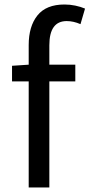

<svg xmlns="http://www.w3.org/2000/svg" viewBox="-20 -829 396 849"><path d="M356 -791 335.9 -722.2Q304.7 -735.8 274.9 -735.8Q198.2 -735.8 198.2 -628.9V-543H313V-469.2H198.2V0H106.9V-469.2H33.2V-538.1L106.9 -543V-629.9Q106.9 -712.4 145.5 -760.7Q184.1 -809.1 265.1 -809.1Q289.6 -809.1 313 -804.2Q336.4 -799.3 356 -791Z"/></svg>

Font: `nÑOS CN Regular
Style: Regular
Weight: 400
Designer: Ryoko NISHIZUKA ¬âXZm¬º[P (kana & ideographs); Paul D. Hunt (Latin, Greek & Cyrillic); Wenlong ZHANG _ e¬á¬ü¬ô (bopomof
Foundry: Adobe Systems Incorporated
Version: Version 1.004;PS 1.004;hotconv 1.0.82;makeotf.lib2.5.63406